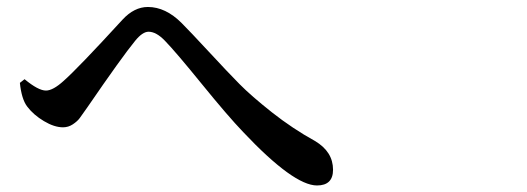

<svg xmlns="http://www.w3.org/2000/svg" viewBox="-20 -622 1540 561"><path d="M59.6 -310.5Q43 -332 38.1 -379.9L51.8 -390.6Q91.8 -357.4 114.3 -357.4Q134.8 -357.4 166 -385.7Q209 -423.8 337.9 -564.5Q372.1 -601.6 412.1 -601.6Q463.9 -601.6 510.7 -554.7Q536.1 -529.3 590.8 -470.2Q645.5 -411.1 679.7 -376.5Q713.9 -341.8 774.4 -293.9Q835 -246.1 900.4 -210Q953.1 -178.7 953.1 -126Q953.1 -80.1 906.2 -80.1Q837.9 -80.1 690.4 -236.3Q645.5 -283.2 569.3 -377Q493.2 -470.7 461.9 -502.9Q436.5 -529.3 414.1 -529.3Q396.5 -529.3 375 -502.9Q335.9 -455.1 235.4 -308.6Q219.7 -286.1 212.9 -276.9Q206.1 -267.6 192.9 -258.8Q179.7 -250 164.1 -250Q138.7 -250 108.4 -268.1Q78.1 -286.1 59.6 -310.5Z"/></svg>

Font: Bpmf Zihi Serif SemiBold
Style: SemiBold
Weight: 600
Foundry: But Ko
Version: Version 1.320